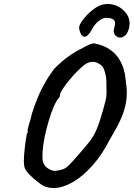

<svg xmlns="http://www.w3.org/2000/svg" viewBox="-20 -890 672 966"><path d="M101 -61Q100 -66 100 -79Q100 -107 105 -149Q110 -191 115 -216Q119 -220 119.5 -228Q120 -236 119 -238Q119 -241 124 -258Q136 -295 141 -320Q168 -402 194 -451Q220 -500 252 -543Q320 -613 397 -649Q436 -672 453 -672Q456 -672 462 -670Q585 -643 609 -514Q618 -453 618 -422Q618 -372 600 -321Q582 -270 535 -193Q495 -113 444.5 -56.5Q394 0 343.5 28Q293 56 249 56Q210 56 183 35Q144 6 123 -17Q102 -40 101 -61ZM376 -113Q418 -161 435 -183.5Q452 -206 466.5 -240Q481 -274 499 -338L505 -361Q511 -382 513.5 -395.5Q516 -409 516 -425L515 -488Q514 -506 508 -527Q502 -548 494 -557Q486 -566 472.5 -572.5Q459 -579 445 -579Q435 -579 422 -574Q403 -566 369 -531.5Q335 -497 308.5 -461Q282 -425 282 -413Q282 -412 281 -407Q280 -402 277 -398Q251 -370 224.5 -280Q198 -190 194 -123Q193 -94 194.5 -83Q196 -72 205 -58Q212 -47 230.5 -37.5Q249 -28 263 -31Q287 -34 300.5 -40Q314 -46 328.5 -60.5Q343 -75 376 -113ZM559 -773Q559 -801 512 -800Q494 -799 474.5 -782.5Q455 -766 446 -748Q423 -705 405 -705Q392 -705 384 -725.5Q376 -746 379 -758Q383 -773 405 -800Q427 -827 457.5 -848.5Q488 -870 520 -870Q566 -870 599 -840.5Q632 -811 632 -771Q632 -764 630 -752Q624 -726 611.5 -713.5Q599 -701 585 -701Q572 -701 562 -710.5Q552 -720 552 -735Q552 -738 554 -746Q559 -766 559 -773Z"/></svg>

Font: Caveat
Style: Bold
Weight: 700
Designer: Pablo Impallari
Foundry: Pablo Impallari
Version: Version 1.500; ttfautohint (v1.6)